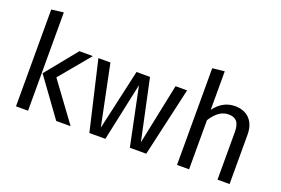

<svg xmlns="http://www.w3.org/2000/svg" viewBox="-99 -1063 2013 1377"><g transform="rotate(20 907.5 -375.0)"><path d="M187 -750 95 -739V0H187ZM490 -527H387L193 -288L402 0H512L296 -294Z M1209 -527H1121L1025 -64L926 -527H823L719 -64L624 -527H532L655 0H777L872 -444L964 0H1089Z M1572 -539C1506 -539 1454 -506 1416 -454V-748L1324 -738V0H1416V-375C1451 -430 1492 -467 1549 -467C1599 -467 1633 -444 1633 -365V0H1725V-378C1725 -477 1668 -539 1572 -539Z"/></g></svg>

Font: FSans
Style: Regular
Weight: 400
Designer: Carrois Corporate & Edenspiekermann AG
Foundry: Carrois Corporate GbR & Edenspiekermann AG
Version: Version 4.106;PS 004.106;hotconv 1.0.70;makeotf.lib2.5.58329